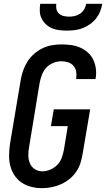

<svg xmlns="http://www.w3.org/2000/svg" viewBox="-20 -975 554 1003"><path d="M199 8Q170 8 143 1Q116 -6 93.5 -21Q71 -36 56 -58.5Q41 -81 34 -108Q27 -135 27.5 -164Q28 -193 32 -222L88 -556Q92 -581 100.5 -605.5Q109 -630 123 -652.5Q137 -675 157.5 -693Q178 -711 201.5 -722.5Q225 -734 250.5 -738.5Q276 -743 301 -743Q327 -743 352 -739.5Q377 -736 398.5 -726.5Q420 -717 438 -701.5Q456 -686 466.5 -664.5Q477 -643 480.5 -618Q484 -593 480 -568L479 -562H378V-565Q381 -583 378 -600.5Q375 -618 364 -631Q353 -644 336 -649.5Q319 -655 301 -655Q280 -655 258.5 -646.5Q237 -638 222 -621.5Q207 -605 199 -584Q191 -563 187 -542L132 -207Q128 -185 128 -163.5Q128 -142 136 -122.5Q144 -103 161.5 -91.5Q179 -80 201 -80Q222 -80 243 -89Q264 -98 279.5 -114Q295 -130 302.5 -151Q310 -172 314 -193L334 -316H246L261 -404H451L413 -179Q409 -154 402 -129Q395 -104 380.5 -81.5Q366 -59 345 -41.5Q324 -24 299.5 -13Q275 -2 249.5 3Q224 8 199 8ZM329 -815Q309 -815 289 -817.5Q269 -820 251.5 -827.5Q234 -835 220 -848Q206 -861 197.5 -878Q189 -895 188 -915Q187 -935 190 -955H274Q272 -940 275 -926.5Q278 -913 288 -904Q298 -895 312 -891.5Q326 -888 341 -888Q356 -888 371 -891.5Q386 -895 399 -904Q412 -913 420 -926.5Q428 -940 430 -955H514Q511 -935 503 -915Q495 -895 481.5 -878Q468 -861 449 -848Q430 -835 410.5 -827.5Q391 -820 370 -817.5Q349 -815 329 -815Z"/></svg>

Font: Iosevka SS18 Semibold
Style: Italic
Weight: 600
Italic angle: -9°
Monospace: yes
Designer: Belleve Invis
Foundry: Belleve Invis
Version: Version 25.1.1; ttfautohint (v1.8.4)